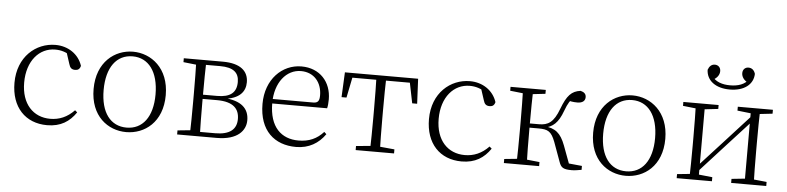

<svg xmlns="http://www.w3.org/2000/svg" viewBox="-46 -1017 5224 1275"><g transform="rotate(5 2566.0 -379.5)"><path d="M292 14C383 14 441 -25 484 -88L469 -101C422 -52 369 -30 309 -30C196 -30 116 -112 116 -255C116 -400 197 -491 303 -491C342 -491 377 -481 419 -452L376 -490L404 -404C411 -379 422 -368 446 -368C465 -368 477 -377 482 -398C457 -475 386 -522 302 -522C172 -522 52 -422 52 -248C52 -85 147 14 292 14Z M819 14C941 14 1060 -72 1060 -253C1060 -433 940 -522 819 -522C698 -522 579 -433 579 -253C579 -72 697 14 819 14ZM819 -16C712 -16 646 -101 646 -252C646 -403 712 -491 819 -491C925 -491 992 -403 992 -252C992 -101 925 -16 819 -16Z M1158 0H1422C1561 0 1614 -66 1614 -134C1614 -212 1564 -262 1443 -269L1440 -262C1554 -272 1589 -326 1589 -385C1589 -459 1537 -508 1418 -508H1158V-482L1267 -470L1275 -477H1403C1493 -477 1529 -443 1529 -382C1529 -311 1488 -278 1400 -278H1275V-250H1402C1512 -250 1551 -204 1551 -137C1551 -69 1507 -30 1409 -30H1275L1267 -38L1158 -27ZM1242 0H1309C1307 -48 1306 -158 1306 -226V-267C1306 -349 1307 -460 1309 -508H1242C1244 -460 1245 -349 1245 -283V-226C1245 -158 1244 -48 1242 0Z M1951 14C2037 14 2101 -25 2145 -88L2130 -102C2087 -54 2034 -30 1964 -30C1850 -30 1769 -102 1769 -263C1769 -401 1845 -491 1941 -491C2030 -491 2081 -425 2081 -341C2081 -306 2072 -290 2040 -290H1735V-260H2135C2139 -275 2141 -296 2141 -320C2141 -435 2065 -522 1942 -522C1813 -522 1705 -416 1705 -252C1705 -73 1808 14 1951 14Z M2224 -342H2257L2290 -505L2257 -477H2695L2662 -505L2695 -342H2728L2720 -508H2232ZM2348 0H2604V-27L2488 -38H2464L2348 -27ZM2443 0H2509C2507 -48 2506 -158 2506 -226V-283C2506 -349 2507 -460 2509 -508H2443C2445 -460 2446 -349 2446 -283V-226C2446 -158 2445 -48 2443 0Z M3055 14C3146 14 3204 -25 3247 -88L3232 -101C3185 -52 3132 -30 3072 -30C2959 -30 2879 -112 2879 -255C2879 -400 2960 -491 3066 -491C3105 -491 3140 -481 3182 -452L3139 -490L3167 -404C3174 -379 3185 -368 3209 -368C3228 -368 3240 -377 3245 -398C3220 -475 3149 -522 3065 -522C2935 -522 2815 -422 2815 -248C2815 -85 2910 14 3055 14Z M3336 0H3571V-27L3465 -38H3445L3336 -27ZM3336 -482 3445 -470H3465L3571 -482V-508H3336ZM3420 0H3488C3486 -48 3485 -158 3485 -254V-273C3485 -349 3486 -460 3488 -508H3420C3422 -460 3423 -349 3423 -283V-226C3423 -158 3422 -48 3420 0ZM3704 -40C3717 -2 3733 8 3789 8C3807 8 3833 4 3854 0V-26L3732 -38L3774 -14L3723 -151C3692 -233 3656 -260 3581 -268V-257C3639 -268 3675 -298 3705 -381C3724 -433 3739 -454 3764 -479L3719 -453C3739 -447 3758 -443 3787 -443C3821 -443 3839 -458 3839 -483C3839 -504 3826 -516 3802 -522C3742 -514 3712 -482 3678 -392C3643 -298 3606 -277 3545 -277H3453V-249H3546C3608 -249 3631 -237 3657 -169Z M4149 14C4271 14 4390 -72 4390 -253C4390 -433 4270 -522 4149 -522C4028 -522 3909 -433 3909 -253C3909 -72 4027 14 4149 14ZM4149 -16C4042 -16 3976 -101 3976 -252C3976 -403 4042 -491 4149 -491C4255 -491 4322 -403 4322 -252C4322 -101 4255 -16 4149 -16Z M4787 -617C4883 -617 4943 -664 4945 -735C4938 -758 4923 -773 4899 -773C4878 -773 4861 -758 4861 -733C4861 -708 4877 -686 4905 -672L4914 -701C4885 -658 4839 -645 4787 -645C4737 -645 4690 -658 4661 -701L4670 -672C4698 -686 4714 -708 4714 -733C4714 -758 4697 -773 4675 -773C4653 -773 4638 -758 4630 -735C4632 -664 4692 -617 4787 -617ZM4488 0H4723V-27L4617 -38H4596L4488 -27ZM4851 0H5085V-27L4977 -38H4956L4851 -27ZM4572 0H4633V-508H4572C4574 -460 4575 -349 4575 -283V-226C4575 -158 4574 -48 4572 0ZM4613 -45 4796 -246 4980 -447H4986L4958 -465L4773 -262L4589 -61H4583ZM4940 0H5001C4999 -48 4998 -158 4998 -226V-283C4998 -349 4999 -460 5001 -508H4940ZM4488 -482 4597 -470H4618L4723 -482V-508H4488ZM4851 -482 4957 -470H4978L5085 -482V-508H4851Z"/></g></svg>

Font: Source Han Serif TW VF
Style: Regular
Weight: 250
Designer: Ryoko NISHIZUKA 西塚涼子 (kana & ideographs); Frank Grießhammer (Latin, Greek & Cyrillic); Wenlong ZHANG 张文龙 (bopomofo); San
Foundry: Adobe
Version: Version 2.002;hotconv 1.1.0;makeotfexe 2.6.0